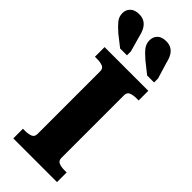

<svg xmlns="http://www.w3.org/2000/svg" viewBox="-333 -1015 1056 1056"><g transform="rotate(45 195.5 -486.5)"><path d="M340 -888 368 -796V-765H314L250 -816Q219 -842 202.5 -863Q186 -884 186 -912Q186 -938 203.5 -955.5Q221 -973 255 -973Q279 -973 296 -963Q313 -953 323.5 -934Q334 -915 340 -888ZM131 -888 157 -796V-765H104L39 -816Q9 -842 -8 -863Q-25 -884 -25 -912Q-25 -938 -7 -955.5Q11 -973 45 -973Q69 -973 86 -963Q103 -953 114 -934Q125 -915 131 -888ZM115 -111V-599Q115 -621 97.5 -628Q80 -635 54 -635H38V-710H378V-635H362Q336 -635 318.5 -628Q301 -621 301 -599V-111Q301 -89 318.5 -82Q336 -75 362 -75H378V0H38V-75H54Q80 -75 97.5 -82Q115 -89 115 -111Z"/></g></svg>

Font: Roboto Serif 20pt
Style: Bold
Weight: 700
Version: Version 1.008